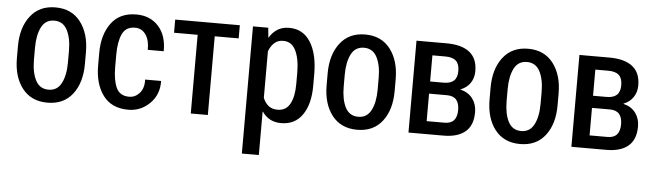

<svg xmlns="http://www.w3.org/2000/svg" viewBox="-47 -718 3749 1100"><g transform="rotate(5 1827.5 -167.5)"><path d="M37.6 -297.4Q37.6 -404.8 88.9 -471.4Q140.1 -538.1 232.9 -538.1Q326.2 -538.1 377.4 -471.4Q428.7 -404.8 428.7 -297.4V-230Q428.7 -121.6 377.7 -55.9Q326.7 9.8 233.9 9.8Q140.1 9.8 88.9 -56.2Q37.6 -122.1 37.6 -230ZM135.7 -230Q135.7 -155.8 159.2 -110.4Q182.6 -64.9 233.9 -64.9Q283.7 -64.9 307.4 -110.6Q331.1 -156.2 331.1 -230V-297.4Q331.1 -370.6 307.1 -416.3Q283.2 -461.9 232.9 -461.9Q182.1 -461.9 158.9 -416.3Q135.7 -370.6 135.7 -297.4Z M697.3 -64.9Q732.4 -64.9 757.3 -93.3Q782.2 -121.6 780.3 -170.9H872.1Q874 -92.8 822.3 -41.5Q770.5 9.8 698.7 9.8Q602.5 9.8 553.7 -55.9Q504.9 -121.6 504.9 -227.1V-299.8Q504.9 -405.3 554 -471.7Q603 -538.1 698.2 -538.1Q777.8 -538.1 825.7 -485.1Q873.5 -432.1 872.1 -341.8H780.3Q781.7 -396.5 759 -429.2Q736.3 -461.9 697.3 -461.9Q643.6 -461.9 623.3 -417.2Q603 -372.6 603 -299.8V-227.1Q603 -152.8 623 -108.9Q643.1 -64.9 697.3 -64.9Z M1293.5 -452.6H1155.8V0H1057.6V-452.6H921.9V-528.3H1293.5Z M1742.7 -220.2Q1742.7 -113.8 1700 -52Q1657.2 9.8 1577.6 9.8Q1541 9.8 1514.2 -4.6Q1487.3 -19 1468.3 -46.9L1466.8 -46.4V203.1H1369.1V-528.3H1457L1462.4 -472.2L1463.4 -471.7Q1482.9 -503.9 1510.7 -521Q1538.6 -538.1 1577.1 -538.1Q1657.2 -538.1 1700 -470Q1742.7 -401.9 1742.7 -285.2ZM1645 -285.2Q1645 -364.7 1621.8 -412.8Q1598.6 -460.9 1549.8 -460.9Q1519.5 -460.9 1499.5 -443.4Q1479.5 -425.8 1466.8 -394V-126Q1479 -96.2 1499.3 -80.6Q1519.5 -64.9 1550.8 -64.9Q1599.6 -64.9 1622.3 -106.9Q1645 -148.9 1645 -220.2Z M1818.8 -297.4Q1818.8 -404.8 1870.1 -471.4Q1921.4 -538.1 2014.2 -538.1Q2107.4 -538.1 2158.7 -471.4Q2210 -404.8 2210 -297.4V-230Q2210 -121.6 2158.9 -55.9Q2107.9 9.8 2015.1 9.8Q1921.4 9.8 1870.1 -56.2Q1818.8 -122.1 1818.8 -230ZM1917 -230Q1917 -155.8 1940.4 -110.4Q1963.9 -64.9 2015.1 -64.9Q2064.9 -64.9 2088.6 -110.6Q2112.3 -156.2 2112.3 -230V-297.4Q2112.3 -370.6 2088.4 -416.3Q2064.5 -461.9 2014.2 -461.9Q1963.4 -461.9 1940.2 -416.3Q1917 -370.6 1917 -297.4Z M2309.6 0V-528.3H2482.9Q2568.8 -528.3 2614.7 -492.7Q2660.6 -457 2660.6 -383.8Q2660.6 -344.7 2641.1 -315.7Q2621.6 -286.6 2585.4 -272.5V-271Q2631.3 -259.8 2655.5 -227.1Q2679.7 -194.3 2679.7 -148.9Q2679.7 -73.7 2636.2 -36.9Q2592.8 0 2509.8 0ZM2407.7 -232.4V-74.2H2509.8Q2546.9 -74.2 2564.5 -94.2Q2582 -114.3 2582 -153.8Q2582 -191.9 2564.7 -212.2Q2547.4 -232.4 2509.8 -232.4ZM2407.7 -302.2H2484.9Q2524.9 -302.2 2544.2 -320.3Q2563.5 -338.4 2563.5 -376.5Q2563.5 -416 2543.7 -434.3Q2523.9 -452.6 2482.9 -452.6H2407.7Z M2755.9 -297.4Q2755.9 -404.8 2807.1 -471.4Q2858.4 -538.1 2951.2 -538.1Q3044.4 -538.1 3095.7 -471.4Q3147 -404.8 3147 -297.4V-230Q3147 -121.6 3095.9 -55.9Q3044.9 9.8 2952.1 9.8Q2858.4 9.8 2807.1 -56.2Q2755.9 -122.1 2755.9 -230ZM2854 -230Q2854 -155.8 2877.4 -110.4Q2900.9 -64.9 2952.1 -64.9Q3002 -64.9 3025.6 -110.6Q3049.3 -156.2 3049.3 -230V-297.4Q3049.3 -370.6 3025.4 -416.3Q3001.5 -461.9 2951.2 -461.9Q2900.4 -461.9 2877.2 -416.3Q2854 -370.6 2854 -297.4Z M3246.6 0V-528.3H3419.9Q3505.9 -528.3 3551.8 -492.7Q3597.7 -457 3597.7 -383.8Q3597.7 -344.7 3578.1 -315.7Q3558.6 -286.6 3522.5 -272.5V-271Q3568.4 -259.8 3592.5 -227.1Q3616.7 -194.3 3616.7 -148.9Q3616.7 -73.7 3573.2 -36.9Q3529.8 0 3446.8 0ZM3344.7 -232.4V-74.2H3446.8Q3483.9 -74.2 3501.5 -94.2Q3519 -114.3 3519 -153.8Q3519 -191.9 3501.7 -212.2Q3484.4 -232.4 3446.8 -232.4ZM3344.7 -302.2H3421.9Q3461.9 -302.2 3481.2 -320.3Q3500.5 -338.4 3500.5 -376.5Q3500.5 -416 3480.7 -434.3Q3460.9 -452.6 3419.9 -452.6H3344.7Z"/></g></svg>

Font: Franco
Style: Regular
Weight: 400
Designer: Google
Version: Version 1.200311; 2013